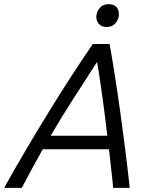

<svg xmlns="http://www.w3.org/2000/svg" viewBox="-59 -905 721 925"><path d="M-39 0Q14 -95 68 -186.5Q122 -278 175.5 -365Q229 -452 282.5 -534.5Q336 -617 388 -693H469Q482 -620 494.5 -540.5Q507 -461 519 -375Q531 -289 543 -195.5Q555 -102 566 0H486Q482 -47 476.5 -93Q471 -139 466 -186H147Q122 -141 96.5 -94.5Q71 -48 46 0ZM185 -251H458Q448 -337 436 -426Q424 -515 409 -607Q351 -517 294.5 -429.5Q238 -342 185 -251ZM456 -775Q430 -775 417.5 -789.5Q405 -804 405 -823Q405 -846 420.5 -865.5Q436 -885 464 -885Q490 -885 502 -871Q514 -857 514 -837Q514 -814 498.5 -794.5Q483 -775 456 -775Z"/></svg>

Font: Ubuntu Sans
Style: Italic
Weight: 400
Italic angle: -13.5°
Designer: Dalton Maag Ltd
Foundry: Dalton Maag Ltd
Version: Version 1.006